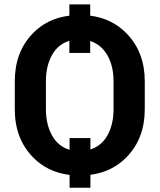

<svg xmlns="http://www.w3.org/2000/svg" viewBox="-20 -790 728 876"><path d="M392.5 66.5H297.5V8Q195 -4.5 128.5 -74.5Q47.5 -159 47.5 -291.5V-419.5Q47.5 -551.5 128 -636Q194.5 -706 296.5 -718.5V-770H391.5V-718.5Q492.5 -705.5 559 -636Q640.5 -551 640.5 -419.5V-291.5Q640.5 -159 559 -74.5Q493 -5.5 392.5 7.5ZM297.5 -106.5V-160H392.5V-108Q444.5 -125 471.2 -174.2Q498 -223.5 498 -291.5V-420.5Q498 -487.5 470.5 -536.8Q443 -586 391.5 -603V-548.5H296.5V-604Q243.5 -587.5 216.5 -537.5Q189.5 -487.5 189.5 -420.5V-291.5Q189.5 -223 217 -172.8Q244.5 -122.5 297.5 -106.5Z"/></svg>

Font: Roberto Sans
Style: Bold
Weight: 700
Designer: Google (font) & Cristiano Sobral (main changes)
Version: Version 1.000;October 12, 2021;FontCreator 14.0.0.2814 64-bi